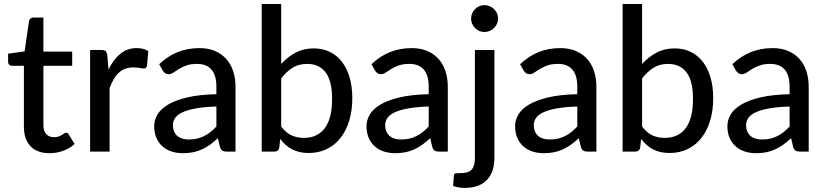

<svg xmlns="http://www.w3.org/2000/svg" viewBox="-20 -758 4126 960"><path d="M227.5 8Q166 8 132.8 -26.5Q99.5 -61 99.5 -125V-429H40.5Q32 -429 26.2 -434.2Q20.5 -439.5 20.5 -450V-489.5L103 -501L125 -652.5Q127 -661 132.8 -665.8Q138.5 -670.5 147.5 -670.5H197V-500H341V-429H197V-131.5Q197 -101.5 211.8 -86.8Q226.5 -72 249.5 -72Q263 -72 272.8 -75.5Q282.5 -79 289.5 -83.2Q296.5 -87.5 301.5 -91Q306.5 -94.5 310.5 -94.5Q315.5 -94.5 318.2 -92.2Q321 -90 324 -85L353 -38Q329 -16 296 -4Q263 8 227.5 8Z M522.5 -410.5Q547 -460.5 581.5 -489Q616 -517.5 664.5 -517.5Q681 -517.5 695.8 -513.8Q710.5 -510 721.5 -502.5L715 -429Q711.5 -415.5 698.5 -415.5Q691.5 -415.5 677.5 -418.2Q663.5 -421 647.5 -421Q624 -421 606 -414.2Q588 -407.5 573.8 -394.2Q559.5 -381 548.5 -361.8Q537.5 -342.5 528 -318V0H430.5V-508H486.5Q502.5 -508 508.2 -502.2Q514 -496.5 516.5 -482Z M1062 -225.5Q1002.5 -223.5 961 -216.2Q919.5 -209 893.5 -197Q867.5 -185 856 -168.8Q844.5 -152.5 844.5 -132.5Q844.5 -113.5 850.8 -99.8Q857 -86 867.8 -77.2Q878.5 -68.5 893 -64.5Q907.5 -60.5 924.5 -60.5Q947 -60.5 965.8 -65Q984.5 -69.5 1001 -77.8Q1017.5 -86 1032.5 -98Q1047.5 -110 1062 -125.5ZM776 -437Q818.5 -477.5 868.2 -497.5Q918 -517.5 977.5 -517.5Q1021 -517.5 1054.5 -503.2Q1088 -489 1111 -463.5Q1134 -438 1145.8 -402.5Q1157.5 -367 1157.5 -324V0H1114Q1099.5 0 1092 -4.8Q1084.5 -9.5 1080 -22.5L1069.5 -67Q1050 -49 1031 -35.2Q1012 -21.5 991.2 -11.8Q970.5 -2 947 3Q923.5 8 895 8Q865 8 838.8 -0.2Q812.5 -8.5 793 -25.5Q773.5 -42.5 762.2 -68Q751 -93.5 751 -127.5Q751 -157.5 767.2 -185.2Q783.5 -213 820.2 -235Q857 -257 916.2 -271Q975.5 -285 1062 -287V-324Q1062 -381.5 1037.5 -410Q1013 -438.5 965.5 -438.5Q933.5 -438.5 911.8 -430.5Q890 -422.5 874.2 -412.8Q858.5 -403 846.8 -395Q835 -387 822.5 -387Q812.5 -387 805.2 -392.5Q798 -398 793.5 -405.5Z M1386 -125Q1410 -93.5 1438 -81Q1466 -68.5 1499 -68.5Q1567 -68.5 1603.8 -117Q1640.5 -165.5 1640.5 -263.5Q1640.5 -354 1608 -396.2Q1575.5 -438.5 1516 -438.5Q1474 -438.5 1443.2 -419.5Q1412.5 -400.5 1386 -365.5ZM1386 -438Q1417.5 -473 1457.5 -494.5Q1497.5 -516 1548.5 -516Q1593 -516 1628.8 -498.8Q1664.5 -481.5 1689.5 -449.2Q1714.5 -417 1728 -371Q1741.5 -325 1741.5 -267Q1741.5 -205.5 1726.2 -155Q1711 -104.5 1682.8 -68.5Q1654.5 -32.5 1614 -12.8Q1573.5 7 1523 7Q1498.5 7 1478 2.2Q1457.5 -2.5 1440.2 -11.5Q1423 -20.5 1408.5 -33.5Q1394 -46.5 1381 -63L1376.5 -20.5Q1372.5 0 1351.5 0H1288.5V-738H1386Z M2123.5 -225.5Q2064 -223.5 2022.5 -216.2Q1981 -209 1955 -197Q1929 -185 1917.5 -168.8Q1906 -152.5 1906 -132.5Q1906 -113.5 1912.2 -99.8Q1918.5 -86 1929.2 -77.2Q1940 -68.5 1954.5 -64.5Q1969 -60.5 1986 -60.5Q2008.5 -60.5 2027.2 -65Q2046 -69.5 2062.5 -77.8Q2079 -86 2094 -98Q2109 -110 2123.5 -125.5ZM1837.5 -437Q1880 -477.5 1929.8 -497.5Q1979.5 -517.5 2039 -517.5Q2082.5 -517.5 2116 -503.2Q2149.5 -489 2172.5 -463.5Q2195.5 -438 2207.2 -402.5Q2219 -367 2219 -324V0H2175.5Q2161 0 2153.5 -4.8Q2146 -9.5 2141.5 -22.5L2131 -67Q2111.5 -49 2092.5 -35.2Q2073.5 -21.5 2052.8 -11.8Q2032 -2 2008.5 3Q1985 8 1956.5 8Q1926.5 8 1900.2 -0.2Q1874 -8.5 1854.5 -25.5Q1835 -42.5 1823.8 -68Q1812.5 -93.5 1812.5 -127.5Q1812.5 -157.5 1828.8 -185.2Q1845 -213 1881.8 -235Q1918.5 -257 1977.8 -271Q2037 -285 2123.5 -287V-324Q2123.5 -381.5 2099 -410Q2074.5 -438.5 2027 -438.5Q1995 -438.5 1973.2 -430.5Q1951.5 -422.5 1935.8 -412.8Q1920 -403 1908.2 -395Q1896.5 -387 1884 -387Q1874 -387 1866.8 -392.5Q1859.5 -398 1855 -405.5Z M2452 -508V32Q2452 63.5 2443.8 90.8Q2435.5 118 2417.8 138.2Q2400 158.5 2371.8 170Q2343.5 181.5 2303.5 181.5Q2287 181.5 2273.2 179Q2259.5 176.5 2245.5 172L2249.5 119Q2251.5 109.5 2258.2 108.5Q2265 107.5 2284 107.5Q2322.5 107.5 2338.5 90Q2354.5 72.5 2354.5 32V-508ZM2470.5 -665Q2470.5 -651.5 2465 -639.2Q2459.5 -627 2450 -617.8Q2440.5 -608.5 2428.2 -603.2Q2416 -598 2402 -598Q2388.5 -598 2376.5 -603.2Q2364.5 -608.5 2355.2 -617.8Q2346 -627 2340.8 -639.2Q2335.5 -651.5 2335.5 -665Q2335.5 -679 2340.8 -691.2Q2346 -703.5 2355.2 -712.8Q2364.5 -722 2376.5 -727.2Q2388.5 -732.5 2402 -732.5Q2416 -732.5 2428.2 -727.2Q2440.5 -722 2450 -712.8Q2459.5 -703.5 2465 -691.2Q2470.5 -679 2470.5 -665Z M2866.5 -225.5Q2807 -223.5 2765.5 -216.2Q2724 -209 2698 -197Q2672 -185 2660.5 -168.8Q2649 -152.5 2649 -132.5Q2649 -113.5 2655.2 -99.8Q2661.5 -86 2672.2 -77.2Q2683 -68.5 2697.5 -64.5Q2712 -60.5 2729 -60.5Q2751.5 -60.5 2770.2 -65Q2789 -69.5 2805.5 -77.8Q2822 -86 2837 -98Q2852 -110 2866.5 -125.5ZM2580.5 -437Q2623 -477.5 2672.8 -497.5Q2722.5 -517.5 2782 -517.5Q2825.5 -517.5 2859 -503.2Q2892.5 -489 2915.5 -463.5Q2938.5 -438 2950.2 -402.5Q2962 -367 2962 -324V0H2918.5Q2904 0 2896.5 -4.8Q2889 -9.5 2884.5 -22.5L2874 -67Q2854.5 -49 2835.5 -35.2Q2816.5 -21.5 2795.8 -11.8Q2775 -2 2751.5 3Q2728 8 2699.5 8Q2669.5 8 2643.2 -0.2Q2617 -8.5 2597.5 -25.5Q2578 -42.5 2566.8 -68Q2555.5 -93.5 2555.5 -127.5Q2555.5 -157.5 2571.8 -185.2Q2588 -213 2624.8 -235Q2661.5 -257 2720.8 -271Q2780 -285 2866.5 -287V-324Q2866.5 -381.5 2842 -410Q2817.5 -438.5 2770 -438.5Q2738 -438.5 2716.2 -430.5Q2694.5 -422.5 2678.8 -412.8Q2663 -403 2651.2 -395Q2639.5 -387 2627 -387Q2617 -387 2609.8 -392.5Q2602.5 -398 2598 -405.5Z M3190.5 -125Q3214.5 -93.5 3242.5 -81Q3270.5 -68.5 3303.5 -68.5Q3371.5 -68.5 3408.2 -117Q3445 -165.5 3445 -263.5Q3445 -354 3412.5 -396.2Q3380 -438.5 3320.5 -438.5Q3278.5 -438.5 3247.8 -419.5Q3217 -400.5 3190.5 -365.5ZM3190.5 -438Q3222 -473 3262 -494.5Q3302 -516 3353 -516Q3397.5 -516 3433.2 -498.8Q3469 -481.5 3494 -449.2Q3519 -417 3532.5 -371Q3546 -325 3546 -267Q3546 -205.5 3530.8 -155Q3515.5 -104.5 3487.2 -68.5Q3459 -32.5 3418.5 -12.8Q3378 7 3327.5 7Q3303 7 3282.5 2.2Q3262 -2.5 3244.8 -11.5Q3227.5 -20.5 3213 -33.5Q3198.5 -46.5 3185.5 -63L3181 -20.5Q3177 0 3156 0H3093V-738H3190.5Z M3928 -225.5Q3868.5 -223.5 3827 -216.2Q3785.5 -209 3759.5 -197Q3733.5 -185 3722 -168.8Q3710.5 -152.5 3710.5 -132.5Q3710.5 -113.5 3716.8 -99.8Q3723 -86 3733.8 -77.2Q3744.5 -68.5 3759 -64.5Q3773.5 -60.5 3790.5 -60.5Q3813 -60.5 3831.8 -65Q3850.5 -69.5 3867 -77.8Q3883.5 -86 3898.5 -98Q3913.5 -110 3928 -125.5ZM3642 -437Q3684.5 -477.5 3734.2 -497.5Q3784 -517.5 3843.5 -517.5Q3887 -517.5 3920.5 -503.2Q3954 -489 3977 -463.5Q4000 -438 4011.8 -402.5Q4023.5 -367 4023.5 -324V0H3980Q3965.5 0 3958 -4.8Q3950.5 -9.5 3946 -22.5L3935.5 -67Q3916 -49 3897 -35.2Q3878 -21.5 3857.2 -11.8Q3836.5 -2 3813 3Q3789.5 8 3761 8Q3731 8 3704.8 -0.2Q3678.5 -8.5 3659 -25.5Q3639.5 -42.5 3628.2 -68Q3617 -93.5 3617 -127.5Q3617 -157.5 3633.2 -185.2Q3649.5 -213 3686.2 -235Q3723 -257 3782.2 -271Q3841.5 -285 3928 -287V-324Q3928 -381.5 3903.5 -410Q3879 -438.5 3831.5 -438.5Q3799.5 -438.5 3777.8 -430.5Q3756 -422.5 3740.2 -412.8Q3724.5 -403 3712.8 -395Q3701 -387 3688.5 -387Q3678.5 -387 3671.2 -392.5Q3664 -398 3659.5 -405.5Z"/></svg>

Font: LatoLatin Medium
Style: Regular
Weight: 500
Designer: Lukasz Dziedzic with Adam Twardoch and Botio Nikoltchev
Foundry: tyPoland Lukasz Dziedzic
Version: Version 2.015; 2015-08-06; http://www.latofonts.com/